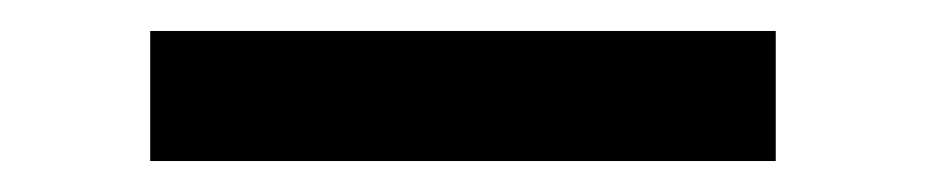

<svg xmlns="http://www.w3.org/2000/svg" viewBox="-20 -352 598 124"><path d="M77 -248V-332H481V-248Z"/></svg>

Font: DM Sans 36pt Medium
Style: Regular
Weight: 500
Designer: Colophon Foundry, Jonny Pinhorn
Foundry: Colophon Foundry
Version: Version 4.004;gftools[0.9.30]